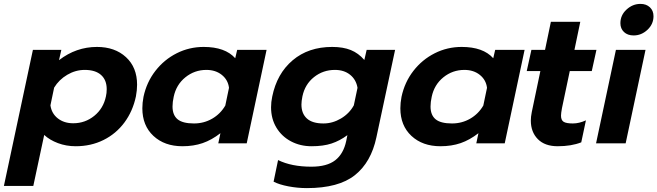

<svg xmlns="http://www.w3.org/2000/svg" viewBox="-65 -736 3376 986"><path d="M104 -480H250L238 -427Q326 -495 433 -495Q525 -495 582 -442.5Q639 -390 639 -301Q639 -273 633 -241Q617 -165 574 -107Q531 -49 466.5 -17Q402 15 324 15Q275 15 232.5 -1Q190 -17 162 -43L106 219H-45ZM479 -241Q483 -258 483 -278Q483 -325 454 -351Q425 -377 370 -377Q323 -377 280.5 -352Q238 -327 213 -286L194 -195Q200 -153 232 -128Q264 -103 311 -103Q372 -103 419 -141Q466 -179 479 -241Z M666 -180Q666 -208 672 -239Q688 -314 733 -372Q778 -430 842.5 -462.5Q907 -495 981 -495Q1091 -495 1143 -437L1153 -480H1304L1202 0H1056L1067 -52Q1022 -17 975.5 -1Q929 15 872 15Q780 15 723 -38Q666 -91 666 -180ZM1092 -194 1111 -285Q1106 -326 1074 -351.5Q1042 -377 995 -377Q934 -377 887 -339Q840 -301 827 -239Q821 -212 821 -189Q821 -145 847 -123.5Q873 -102 931 -102Q982 -102 1024.5 -126.5Q1067 -151 1092 -194Z M1340 197 1363 86Q1432 120 1534 120Q1614 120 1656.5 87Q1699 54 1713 -12L1719 -42Q1680 -13 1637.5 1Q1595 15 1535 15Q1477 15 1429.5 -10Q1382 -35 1354.5 -80.5Q1327 -126 1327 -185Q1327 -212 1333 -240Q1357 -358 1438 -426.5Q1519 -495 1641 -495Q1697 -495 1736.5 -479Q1776 -463 1806 -428L1818 -480H1964L1868 -31Q1841 97 1757.5 163.5Q1674 230 1511 230Q1463 230 1416 221Q1369 212 1340 197ZM1752 -195 1771 -285Q1764 -327 1733 -352Q1702 -377 1655 -377Q1594 -377 1547.5 -340Q1501 -303 1488 -241Q1483 -216 1483 -199Q1483 -153 1511 -127.5Q1539 -102 1596 -102Q1643 -102 1686 -127.5Q1729 -153 1752 -195Z M1991 -180Q1991 -208 1997 -239Q2013 -314 2058 -372Q2103 -430 2167.5 -462.5Q2232 -495 2306 -495Q2416 -495 2468 -437L2478 -480H2629L2527 0H2381L2392 -52Q2347 -17 2300.5 -1Q2254 15 2197 15Q2105 15 2048 -38Q1991 -91 1991 -180ZM2417 -194 2436 -285Q2431 -326 2399 -351.5Q2367 -377 2320 -377Q2259 -377 2212 -339Q2165 -301 2152 -239Q2146 -212 2146 -189Q2146 -145 2172 -123.5Q2198 -102 2256 -102Q2307 -102 2349.5 -126.5Q2392 -151 2417 -194Z M2661 -117Q2661 -136 2666 -161L2710 -371H2640L2664 -480H2734L2764 -624H2915L2885 -480H2998L2974 -371H2861L2821 -181Q2816 -154 2816 -142Q2816 -119 2829.5 -110.5Q2843 -102 2877 -102Q2909 -102 2944 -118L2920 -5Q2869 15 2799 15Q2733 15 2697 -21.5Q2661 -58 2661 -117Z M3121 -617Q3121 -658 3152.5 -687Q3184 -716 3224 -716Q3254 -716 3272.5 -698.5Q3291 -681 3291 -653Q3291 -612 3260 -583Q3229 -554 3189 -554Q3158 -554 3139.5 -571.5Q3121 -589 3121 -617ZM3098 -480H3250L3148 0H2996Z"/></svg>

Font: Prompt Semibold
Style: Italic
Weight: 600
Italic angle: -12°
Designer: Katatrad Team
Foundry: CadsonDemak
Version: Version 1.000